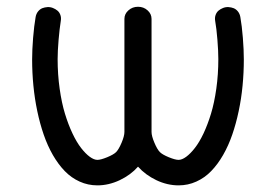

<svg xmlns="http://www.w3.org/2000/svg" viewBox="-20 -559 832 579"><path d="M518.6 0Q484.4 0 451.4 -15.7Q418.5 -31.5 396.2 -56.4Q374.3 -31.5 341.1 -15.7Q307.9 0 273.7 0Q245.4 0 220.2 -11.4Q195.1 -22.7 175.4 -43Q155.8 -63.2 139.5 -91.4Q123.3 -119.6 111.8 -153Q100.3 -186.3 92.4 -224Q84.5 -261.7 80.7 -300.8Q76.9 -339.8 76.9 -379.9Q76.9 -408.2 79.8 -444.7Q82.8 -481.2 87.4 -507.6Q89.1 -517.3 94.6 -524.3Q100.1 -531.2 107.4 -534.2Q114.7 -537.1 123.2 -537.6Q131.6 -538.1 139.4 -535Q147.2 -532 153.2 -527Q159.2 -522 162.1 -513.8Q165 -505.6 163.3 -495.8Q159.7 -473.6 156.7 -439Q153.8 -404.3 153.8 -380.9Q153.8 -334.5 159.9 -291.5Q166 -248.5 175.9 -216.1Q185.8 -183.6 198.5 -156.7Q211.2 -129.9 224.6 -112.7Q238 -95.5 250.7 -86.2Q263.4 -76.9 273.7 -76.9Q283.7 -76.9 303.1 -84.8Q322.5 -92.8 330.1 -100.3Q338.1 -108.4 346.7 -128.7Q355.2 -148.9 355.2 -161.1V-502Q355.2 -517.1 367.3 -527.8Q379.4 -538.6 396.2 -538.6Q413.1 -538.6 425 -527.8Q437 -517.1 437 -502V-161.1Q437 -148.9 445.6 -128.7Q454.1 -108.4 462.2 -100.3Q469.7 -92.8 489.1 -84.8Q508.5 -76.9 518.6 -76.9Q528.8 -76.9 541.5 -86.2Q554.2 -95.5 567.6 -112.7Q581.1 -129.9 593.8 -156.7Q606.4 -183.6 616.3 -216.1Q626.2 -248.5 632.3 -291.5Q638.4 -334.5 638.4 -380.9Q638.4 -404.8 635.6 -439.5Q632.8 -474.1 628.9 -495.8Q627.2 -505.4 630.1 -513.7Q633.1 -522 639 -527Q645 -532 652.8 -535Q660.6 -538.1 669.1 -537.6Q677.5 -537.1 684.8 -534.2Q692.1 -531.2 697.6 -524.3Q703.1 -517.3 704.8 -507.6Q709.5 -481.2 712.4 -444.7Q715.3 -408.2 715.3 -379.9Q715.3 -339.8 711.5 -300.8Q707.8 -261.7 699.8 -224Q691.9 -186.3 680.4 -153Q668.9 -119.6 652.7 -91.4Q636.5 -63.2 616.8 -43Q597.2 -22.7 572 -11.4Q546.9 0 518.6 0Z"/></svg>

Font: Tecnico
Style: Grueso
Weight: 700
Version: Version 1.3